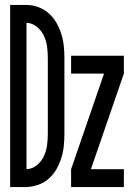

<svg xmlns="http://www.w3.org/2000/svg" viewBox="-20 -755 540 775"><path d="M21 0H87Q112 -1 135.5 -9.5Q159 -18 177 -34Q195 -50 207.5 -71.5Q220 -93 227.5 -117Q235 -141 237.5 -165.5Q240 -190 240 -215V-521Q240 -545 237.5 -569.5Q235 -594 227.5 -618Q220 -642 207.5 -663.5Q195 -685 177 -701Q159 -717 135.5 -726Q112 -735 87 -735H21ZM87 -72V-663Q110 -662 128.5 -647Q147 -632 157 -611Q167 -590 170 -567Q173 -544 173 -521V-215Q173 -192 170 -169Q167 -146 157 -124.5Q147 -103 128.5 -88Q110 -73 87 -72ZM267 0H480V-72H347L480 -458V-530H267V-458H400L267 -72Z"/></svg>

Font: Iosevka SS09
Style: Regular
Weight: 400
Monospace: yes
Designer: Belleve Invis
Foundry: Belleve Invis
Version: Version 5.2.1; ttfautohint (v1.8.3)